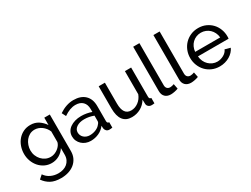

<svg xmlns="http://www.w3.org/2000/svg" viewBox="-68 -1429 3079 2351"><g transform="rotate(-30 1471.0 -253.5)"><path d="M279 6Q226 6 181.5 -16Q137 -38 105 -75Q73 -112 55.5 -160Q38 -208 38 -260Q38 -315 55.5 -364.5Q73 -414 105 -451Q137 -488 181.5 -509.5Q226 -531 280 -531Q346 -531 394 -499Q442 -467 475 -418V-522H553V-6Q553 50 532 92.5Q511 135 475 164Q439 193 390.5 208Q342 223 287 223Q198 223 142.5 192.5Q87 162 50 108L101 63Q132 109 181 132Q230 155 287 155Q323 155 355.5 145Q388 135 412 115Q436 95 450.5 65Q465 35 465 -6V-98Q450 -74 429.5 -54.5Q409 -35 385 -21.5Q361 -8 334 -1Q307 6 279 6ZM306 -66Q334 -66 360 -76Q386 -86 408 -102.5Q430 -119 445 -140Q460 -161 465 -183V-333Q454 -360 436.5 -382Q419 -404 397 -420.5Q375 -437 349.5 -446Q324 -455 298 -455Q258 -455 226.5 -438Q195 -421 173 -393Q151 -365 139 -329.5Q127 -294 127 -258Q127 -219 141 -184Q155 -149 179 -123Q203 -97 235.5 -81.5Q268 -66 306 -66Z M829 10Q792 10 760 -2.5Q728 -15 704.5 -37Q681 -59 667.5 -88.5Q654 -118 654 -153Q654 -189 670 -218.5Q686 -248 715.5 -269Q745 -290 785.5 -302Q826 -314 874 -314Q912 -314 951 -307Q990 -300 1020 -288V-330Q1020 -394 984 -430.5Q948 -467 882 -467Q803 -467 716 -406L687 -463Q788 -531 890 -531Q993 -531 1050.5 -476Q1108 -421 1108 -321V-108Q1108 -77 1136 -76V0Q1122 2 1113 3Q1104 4 1094 4Q1068 4 1052.5 -11.5Q1037 -27 1034 -49L1032 -86Q997 -39 943.5 -14.5Q890 10 829 10ZM852 -56Q899 -56 939.5 -73.5Q980 -91 1001 -120Q1020 -139 1020 -159V-236Q956 -261 887 -261Q821 -261 779.5 -233Q738 -205 738 -160Q738 -138 746.5 -119Q755 -100 770.5 -86Q786 -72 807 -64Q828 -56 852 -56Z M1410 10Q1328 10 1286 -45Q1244 -100 1244 -209V-522H1332V-226Q1332 -66 1443 -66Q1497 -66 1544.5 -100.5Q1592 -135 1615 -195V-522H1703V-108Q1703 -77 1731 -76V0Q1716 2 1707.5 2.5Q1699 3 1691 3Q1665 3 1647.5 -12.5Q1630 -28 1629 -51L1627 -112Q1592 -53 1535 -21.5Q1478 10 1410 10Z M1852 -730H1940V-135Q1940 -106 1955.5 -89.5Q1971 -73 1999 -73Q2010 -73 2025 -76.5Q2040 -80 2053 -85L2067 -14Q2045 -5 2015 1Q1985 7 1962 7Q1911 7 1881.5 -22Q1852 -51 1852 -103Z M2138 -730H2226V-135Q2226 -106 2241.5 -89.5Q2257 -73 2285 -73Q2296 -73 2311 -76.5Q2326 -80 2339 -85L2353 -14Q2331 -5 2301 1Q2271 7 2248 7Q2197 7 2167.5 -22Q2138 -51 2138 -103Z M2653 10Q2594 10 2545 -11.5Q2496 -33 2461 -70Q2426 -107 2406.5 -156.5Q2387 -206 2387 -261Q2387 -316 2406.5 -365Q2426 -414 2461.5 -451Q2497 -488 2546 -509.5Q2595 -531 2654 -531Q2713 -531 2761.5 -509Q2810 -487 2844 -450.5Q2878 -414 2896.5 -365.5Q2915 -317 2915 -265Q2915 -254 2914.5 -245Q2914 -236 2913 -231H2480Q2483 -192 2498 -160Q2513 -128 2537 -105Q2561 -82 2591.5 -69Q2622 -56 2656 -56Q2680 -56 2703 -62.5Q2726 -69 2746 -80Q2766 -91 2781.5 -107Q2797 -123 2805 -143L2881 -122Q2868 -93 2845.5 -69Q2823 -45 2793.5 -27.5Q2764 -10 2728 0Q2692 10 2653 10ZM2832 -296Q2829 -333 2813.5 -364.5Q2798 -396 2774.5 -418Q2751 -440 2720 -452.5Q2689 -465 2654 -465Q2619 -465 2588 -452.5Q2557 -440 2533.5 -417.5Q2510 -395 2495.5 -364Q2481 -333 2478 -296Z"/></g></svg>

Font: Raleway Medium Alt1
Style: Regular
Weight: 500
Designer: Matt McInerney, Pablo Impallari, Rodrigo Fuenzalida
Foundry: Matt McInerney, Pablo Impallari, Rodrigo Fuenzalida
Version: Version 3.000g; ttfautohint (v1.5) -l 8 -r 28 -G 28 -x 14 -D